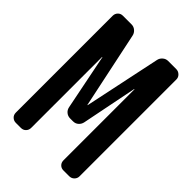

<svg xmlns="http://www.w3.org/2000/svg" viewBox="-213 -828 926 926"><g transform="rotate(45 250.0 -365.0)"><path d="M68.4 0Q53.7 0 43.5 -9.8Q33.2 -19.5 33.2 -35.2V-695.3Q33.2 -710 43 -720.2Q52.7 -730.5 68.4 -730.5H127Q142.6 -730.5 154.3 -720.2Q166 -710 168.9 -695.3L251 -305.7Q251 -304.7 252 -304.7Q252.9 -304.7 252.9 -305.7L335 -695.3Q337.9 -710 349.6 -720.2Q361.3 -730.5 377 -730.5H431.6Q446.3 -730.5 457 -720.2Q467.8 -710 467.8 -695.3V-35.2Q467.8 -20.5 457.5 -10.3Q447.3 0 431.6 0H392.6Q377.9 0 368.2 -9.8Q358.4 -19.5 358.4 -35.2V-518.6Q358.4 -519.5 357.4 -519.5Q356.4 -519.5 356.4 -518.6L299.8 -235.4Q296.9 -220.7 285.6 -210.4Q274.4 -200.2 257.8 -200.2H238.3Q222.7 -200.2 210.9 -210Q199.2 -219.7 196.3 -235.4L139.6 -518.6Q139.6 -519.5 138.7 -519.5Q137.7 -519.5 137.7 -518.6V-35.2Q137.7 -20.5 127.9 -10.3Q118.2 0 102.5 0Z"/></g></svg>

Font: Rounded-L Mgen+ 1m medium
Style: Regular
Weight: 500
Designer: [Source Han Sans]
Ryoko NISHIZUKA  (kana & ideographs); Paul D. Hunt (Latin, Greek & Cyrillic); Wenlong ZHANG  (bopomofo
Version: Version 1.059.20150602